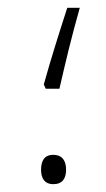

<svg xmlns="http://www.w3.org/2000/svg" viewBox="-20 -471 272 491"><path d="M92 -255 97 -244H132C148 -314 162 -373 184 -451H152C131 -386 110 -320 92 -255ZM85 -37C85 -14 95 0 116 0C140 0 149 -15 149 -37C149 -59 140 -75 116 -75C93 -75 85 -59 85 -37Z"/></svg>

Font: Noto Sans Syriac Extralight
Style: Regular
Weight: 200
Designer: Patrick Giasson and the Monotype Design Team
Foundry: Monotype Imaging Inc.
Version: Version 3.000